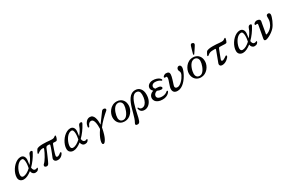

<svg xmlns="http://www.w3.org/2000/svg" viewBox="192 -2479 6598 4406"><g transform="rotate(-30 3491.0 -276.5)"><path d="M153 7Q101 7 65.5 -23.5Q30 -54 30 -112Q30 -160 47 -211Q64 -262 94 -309.5Q124 -357 163.5 -395Q203 -433 248 -455.5Q293 -478 339 -478Q398 -478 426.5 -431Q455 -384 440 -306Q431 -260 428 -216Q467 -262 499 -314.5Q531 -367 549 -422Q559 -452 578 -466Q597 -480 619 -476Q642 -473 644.5 -459.5Q647 -446 633 -421Q593 -345 540.5 -274Q488 -203 429 -145Q434 -107 449.5 -83.5Q465 -60 494 -60Q510 -60 520.5 -63Q531 -66 538 -71Q544 -76 552.5 -72Q561 -68 557 -54Q552 -35 528 -14Q504 7 457 7Q423 7 397 -19Q371 -45 366 -88Q311 -45 257 -19Q203 7 153 7ZM179 -58Q221 -58 273 -86Q325 -114 375 -161Q383 -196 388 -239.5Q393 -283 391 -323.5Q389 -364 377 -390.5Q365 -417 338 -417Q303 -417 270.5 -397Q238 -377 211.5 -344.5Q185 -312 165.5 -272.5Q146 -233 135 -194Q124 -155 124 -123Q124 -90 139 -74Q154 -58 179 -58Z M1053 12Q1012 12 990 -4Q968 -20 962.5 -43.5Q957 -67 966 -89Q970 -99 980.5 -124.5Q991 -150 1004 -183Q1017 -216 1030.5 -251.5Q1044 -287 1054.5 -318Q1065 -349 1070 -370Q1074 -384 1068 -391.5Q1062 -399 1027 -399Q991 -399 979 -387Q967 -375 959 -355Q943 -315 922 -265.5Q901 -216 880 -167.5Q859 -119 841 -80Q823 -41 812 -22Q796 5 770 8.5Q744 12 721 -2Q702 -14 705.5 -36.5Q709 -59 731 -77Q748 -91 771.5 -123.5Q795 -156 820 -198Q845 -240 867 -284.5Q889 -329 903 -367Q908 -381 905.5 -388.5Q903 -396 883 -396Q836 -396 802.5 -378.5Q769 -361 745 -341Q737 -334 727.5 -340Q718 -346 723 -359Q728 -373 741.5 -398.5Q755 -424 766 -440Q782 -462 828.5 -471Q875 -480 932 -480Q990 -480 1030 -477Q1070 -474 1103 -470.5Q1136 -467 1172 -467Q1208 -467 1228.5 -479.5Q1249 -492 1261 -502Q1271 -510 1279 -506.5Q1287 -503 1286 -492Q1285 -467 1275 -440Q1265 -413 1256 -399Q1242 -377 1207 -382Q1174 -387 1158.5 -384.5Q1143 -382 1135 -359Q1129 -344 1116.5 -309.5Q1104 -275 1090 -233.5Q1076 -192 1065.5 -156Q1055 -120 1053 -103Q1050 -81 1059 -71Q1068 -61 1080 -61Q1098 -61 1116.5 -69.5Q1135 -78 1150.5 -89.5Q1166 -101 1174 -109Q1182 -118 1195.5 -111.5Q1209 -105 1203 -89Q1196 -70 1176 -46Q1156 -22 1125 -5Q1094 12 1053 12Z M1469 7Q1417 7 1381.5 -23.5Q1346 -54 1346 -112Q1346 -160 1363 -211Q1380 -262 1410 -309.5Q1440 -357 1479.5 -395Q1519 -433 1564 -455.5Q1609 -478 1655 -478Q1714 -478 1742.5 -431Q1771 -384 1756 -306Q1747 -260 1744 -216Q1783 -262 1815 -314.5Q1847 -367 1865 -422Q1875 -452 1894 -466Q1913 -480 1935 -476Q1958 -473 1960.5 -459.5Q1963 -446 1949 -421Q1909 -345 1856.5 -274Q1804 -203 1745 -145Q1750 -107 1765.5 -83.5Q1781 -60 1810 -60Q1826 -60 1836.5 -63Q1847 -66 1854 -71Q1860 -76 1868.5 -72Q1877 -68 1873 -54Q1868 -35 1844 -14Q1820 7 1773 7Q1739 7 1713 -19Q1687 -45 1682 -88Q1627 -45 1573 -19Q1519 7 1469 7ZM1495 -58Q1537 -58 1589 -86Q1641 -114 1691 -161Q1699 -196 1704 -239.5Q1709 -283 1707 -323.5Q1705 -364 1693 -390.5Q1681 -417 1654 -417Q1619 -417 1586.5 -397Q1554 -377 1527.5 -344.5Q1501 -312 1481.5 -272.5Q1462 -233 1451 -194Q1440 -155 1440 -123Q1440 -90 1455 -74Q1470 -58 1495 -58Z M2146 215Q2120 215 2115.5 186.5Q2111 158 2124.5 110Q2138 62 2168.5 1.5Q2199 -59 2244 -122Q2246 -165 2243.5 -211.5Q2241 -258 2232 -297.5Q2223 -337 2205 -362Q2187 -387 2158 -387Q2130 -387 2109.5 -372Q2089 -357 2076.5 -336Q2064 -315 2058 -296Q2055 -286 2046 -283Q2037 -280 2029 -285Q2021 -290 2021 -302Q2022 -324 2031.5 -354Q2041 -384 2060 -412.5Q2079 -441 2107.5 -459.5Q2136 -478 2175 -478Q2217 -478 2243.5 -453.5Q2270 -429 2283.5 -388.5Q2297 -348 2301.5 -299.5Q2306 -251 2304 -203Q2336 -247 2372 -296Q2408 -345 2440 -388Q2472 -431 2491 -457Q2502 -472 2520.5 -479.5Q2539 -487 2567 -477Q2587 -470 2591.5 -451Q2596 -432 2579 -417Q2546 -390 2506.5 -354Q2467 -318 2427.5 -278.5Q2388 -239 2354 -199.5Q2320 -160 2298 -127Q2298 -123 2297.5 -118.5Q2297 -114 2296 -110Q2263 55 2221 135Q2179 215 2146 215Z M2825 12Q2767 12 2721 -14Q2675 -40 2648.5 -88.5Q2622 -137 2622 -204Q2622 -246 2639.5 -294Q2657 -342 2690.5 -384.5Q2724 -427 2773.5 -453.5Q2823 -480 2887 -480Q2940 -480 2985 -456Q3030 -432 3057.5 -384Q3085 -336 3085 -263Q3085 -217 3066 -168.5Q3047 -120 3012.5 -79Q2978 -38 2930 -13Q2882 12 2825 12ZM2818 -34Q2851 -34 2879 -55Q2907 -76 2928.5 -110Q2950 -144 2965.5 -183.5Q2981 -223 2989 -260.5Q2997 -298 2997 -325Q2997 -375 2968 -404.5Q2939 -434 2898 -434Q2861 -434 2831 -413Q2801 -392 2779.5 -358Q2758 -324 2743.5 -284.5Q2729 -245 2722 -207Q2715 -169 2715 -141Q2715 -96 2740.5 -65Q2766 -34 2818 -34Z M3027 218Q3000 214 2996 197Q2992 180 3008 152Q3030 115 3047.5 62.5Q3065 10 3081 -51Q3097 -112 3115 -174Q3133 -236 3156.5 -293Q3180 -350 3211.5 -395.5Q3243 -441 3286 -467Q3329 -493 3386 -493Q3466 -493 3514.5 -435Q3563 -377 3563 -279Q3563 -186 3532 -121Q3501 -56 3452.5 -22Q3404 12 3349 12Q3307 12 3280.5 -3.5Q3254 -19 3240.5 -44Q3227 -69 3224 -95Q3222 -109 3234 -112.5Q3246 -116 3250 -105Q3258 -86 3275 -71.5Q3292 -57 3322 -57Q3369 -57 3403.5 -92Q3438 -127 3457 -186.5Q3476 -246 3476 -321Q3476 -377 3453.5 -408Q3431 -439 3381 -439Q3342 -439 3312 -412.5Q3282 -386 3258.5 -341Q3235 -296 3216.5 -239.5Q3198 -183 3183.5 -123Q3169 -63 3157 -6.5Q3145 50 3134 96.5Q3123 143 3111 170Q3098 199 3081 211Q3064 223 3027 218Z M3829 12Q3759 12 3713 -9Q3667 -30 3645 -63Q3623 -96 3623 -132Q3623 -184 3655 -220.5Q3687 -257 3740 -274Q3719 -293 3706 -316Q3693 -339 3693 -364Q3693 -398 3712.5 -425.5Q3732 -453 3767 -469.5Q3802 -486 3846 -486Q3898 -486 3939 -473Q3980 -460 4007 -440Q4034 -420 4043 -399Q4049 -385 4039 -376.5Q4029 -368 4019 -376Q3992 -399 3952.5 -412Q3913 -425 3866 -425Q3829 -425 3803 -403Q3777 -381 3777 -346Q3777 -328 3785.5 -313.5Q3794 -299 3807 -288Q3815 -289 3824 -289Q3833 -289 3842 -289Q3862 -289 3890.5 -285Q3919 -281 3937 -267Q3963 -248 3956.5 -225Q3950 -202 3916 -202Q3871 -202 3811 -229Q3774 -220 3748.5 -193.5Q3723 -167 3723 -135Q3723 -94 3759 -74Q3795 -54 3845 -54Q3902 -54 3938 -69.5Q3974 -85 3997 -107Q4008 -117 4019.5 -110.5Q4031 -104 4026 -90Q4018 -70 3993 -46Q3968 -22 3926.5 -5Q3885 12 3829 12Z M4226 12Q4181 12 4155 -3.5Q4129 -19 4118 -44Q4107 -69 4107 -98Q4107 -126 4117.5 -162Q4128 -198 4141.5 -235.5Q4155 -273 4165.5 -306Q4176 -339 4176 -361Q4176 -411 4139 -398Q4120 -393 4109.5 -405.5Q4099 -418 4111 -433Q4125 -451 4147.5 -462Q4170 -473 4189 -473Q4210 -473 4230 -468Q4250 -463 4263 -447.5Q4276 -432 4276 -400Q4276 -377 4268.5 -344.5Q4261 -312 4250.5 -276.5Q4240 -241 4229 -208Q4218 -175 4210.5 -150Q4203 -125 4203 -115Q4203 -91 4218 -77Q4233 -63 4267 -63Q4295 -63 4326.5 -82Q4358 -101 4387.5 -130.5Q4417 -160 4441 -194.5Q4465 -229 4479.5 -260.5Q4494 -292 4494 -314Q4494 -335 4488 -349Q4482 -363 4476 -374.5Q4470 -386 4470 -401Q4470 -433 4488.5 -453Q4507 -473 4530 -473Q4555 -473 4569.5 -455.5Q4584 -438 4584 -405Q4584 -381 4571.5 -341Q4559 -301 4536 -254Q4513 -207 4480.5 -160Q4448 -113 4408.5 -74Q4369 -35 4323 -11.5Q4277 12 4226 12Z M4847 12Q4789 12 4743 -14Q4697 -40 4670.5 -88.5Q4644 -137 4644 -204Q4644 -246 4661.5 -294Q4679 -342 4712.5 -384.5Q4746 -427 4795.5 -453.5Q4845 -480 4909 -480Q4962 -480 5007 -456Q5052 -432 5079.5 -384Q5107 -336 5107 -263Q5107 -217 5088 -168.5Q5069 -120 5034.5 -79Q5000 -38 4952 -13Q4904 12 4847 12ZM4840 -34Q4873 -34 4901 -55Q4929 -76 4950.5 -110Q4972 -144 4987.5 -183.5Q5003 -223 5011 -260.5Q5019 -298 5019 -325Q5019 -375 4990 -404.5Q4961 -434 4920 -434Q4883 -434 4853 -413Q4823 -392 4801.5 -358Q4780 -324 4765.5 -284.5Q4751 -245 4744 -207Q4737 -169 4737 -141Q4737 -96 4762.5 -65Q4788 -34 4840 -34ZM4970.2 -522Q4963.6 -519.4 4956.2 -523.2Q4948.8 -527 4946.7 -532.7Q4947.8 -536.8 4953.3 -557.3Q4958.8 -577.8 4966.9 -606.7Q4975 -635.6 4983.6 -664.8Q4992.1 -694 4999 -717.1Q5005.9 -740.1 5010 -747.1Q5017.1 -762.7 5033 -770.2Q5048.9 -777.6 5070.2 -766.8Q5094.6 -756.6 5096.9 -740.6Q5099.2 -724.6 5092 -709Q5088.5 -701.1 5075.8 -681.1Q5063.1 -661.1 5046.3 -635.2Q5029.5 -609.3 5012.6 -584.6Q4995.7 -559.8 4983.7 -542.5Q4971.8 -525.2 4970.2 -522Z M5408 12Q5370 12 5353 -12.5Q5336 -37 5347 -68Q5350 -75 5361 -104Q5372 -133 5387 -173.5Q5402 -214 5417.5 -255Q5433 -296 5445 -328.5Q5457 -361 5461 -374Q5463 -382 5459 -387.5Q5455 -393 5444 -393Q5429 -393 5409.5 -392.5Q5390 -392 5373.5 -391.5Q5357 -391 5349 -390Q5311 -385 5286.5 -370Q5262 -355 5238 -335Q5230 -328 5220.5 -334Q5211 -340 5216 -353Q5221 -367 5234.5 -392.5Q5248 -418 5259 -434Q5275 -456 5321.5 -465Q5368 -474 5425 -474Q5483 -474 5523 -471Q5563 -468 5596 -464.5Q5629 -461 5665 -461Q5701 -461 5721.5 -473.5Q5742 -486 5754 -496Q5764 -504 5772 -500.5Q5780 -497 5779 -486Q5776 -461 5767 -434Q5758 -407 5749 -393Q5742 -382 5729.5 -378.5Q5717 -375 5700 -376Q5685 -377 5659 -378Q5633 -379 5606 -380Q5579 -381 5560 -381Q5553 -381 5546 -377Q5539 -373 5536 -366Q5532 -358 5522 -332.5Q5512 -307 5499 -273.5Q5486 -240 5473.5 -207Q5461 -174 5451.5 -149Q5442 -124 5440 -117Q5434 -98 5440.5 -87Q5447 -76 5464 -76Q5479 -76 5500.5 -86.5Q5522 -97 5542.5 -110Q5563 -123 5574 -132Q5584 -140 5596.5 -134.5Q5609 -129 5604 -112Q5601 -100 5584.5 -79.5Q5568 -59 5541.5 -38Q5515 -17 5481 -2.5Q5447 12 5408 12Z M5962 7Q5910 7 5874.5 -23.5Q5839 -54 5839 -112Q5839 -160 5856 -211Q5873 -262 5903 -309.5Q5933 -357 5972.5 -395Q6012 -433 6057 -455.5Q6102 -478 6148 -478Q6207 -478 6235.5 -431Q6264 -384 6249 -306Q6240 -260 6237 -216Q6276 -262 6308 -314.5Q6340 -367 6358 -422Q6368 -452 6387 -466Q6406 -480 6428 -476Q6451 -473 6453.5 -459.5Q6456 -446 6442 -421Q6402 -345 6349.5 -274Q6297 -203 6238 -145Q6243 -107 6258.5 -83.5Q6274 -60 6303 -60Q6319 -60 6329.5 -63Q6340 -66 6347 -71Q6353 -76 6361.5 -72Q6370 -68 6366 -54Q6361 -35 6337 -14Q6313 7 6266 7Q6232 7 6206 -19Q6180 -45 6175 -88Q6120 -45 6066 -19Q6012 7 5962 7ZM5988 -58Q6030 -58 6082 -86Q6134 -114 6184 -161Q6192 -196 6197 -239.5Q6202 -283 6200 -323.5Q6198 -364 6186 -390.5Q6174 -417 6147 -417Q6112 -417 6079.5 -397Q6047 -377 6020.5 -344.5Q5994 -312 5974.5 -272.5Q5955 -233 5944 -194Q5933 -155 5933 -123Q5933 -90 5948 -74Q5963 -58 5988 -58Z M6581 9Q6552 16 6534.5 3.5Q6517 -9 6524 -46Q6526 -57 6532.5 -90Q6539 -123 6547 -166.5Q6555 -210 6563 -253.5Q6571 -297 6577 -330.5Q6583 -364 6585 -376Q6589 -402 6577 -408Q6565 -414 6548 -407Q6529 -400 6518.5 -413.5Q6508 -427 6520 -442Q6534 -459 6556 -470.5Q6578 -482 6597 -482Q6641 -482 6665.5 -464Q6690 -446 6682 -402Q6680 -395 6674.5 -364.5Q6669 -334 6662 -293.5Q6655 -253 6648 -212.5Q6641 -172 6635.5 -143Q6630 -114 6629 -108Q6625 -87 6649 -94Q6676 -102 6712.5 -124.5Q6749 -147 6783 -187Q6817 -227 6838 -287Q6859 -347 6854 -428Q6852 -459 6866 -474Q6880 -489 6904 -489Q6930 -489 6941 -473Q6952 -457 6952 -440Q6952 -416 6940.5 -377Q6929 -338 6909.5 -293.5Q6890 -249 6865.5 -207.5Q6841 -166 6814 -137Q6784 -104 6742 -73.5Q6700 -43 6657 -21Q6614 1 6581 9Z"/></g></svg>

Font: Zen Old Mincho
Style: Regular
Weight: 400
Designer: Yoshimichi Ohira
Foundry: Positype
Version: Version 1.001